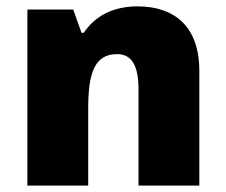

<svg xmlns="http://www.w3.org/2000/svg" viewBox="-20 -634 710 603"><path d="M412 -614C334 -614 278 -583 243 -531H236L210 -604H66V-51H257V-293C257 -403 276 -464 348 -464C395 -464 415 -426 415 -353V-51H606V-411C606 -553 526 -614 412 -614Z"/></svg>

Font: Noto Sans Tamil UI Black
Style: Regular
Weight: 900
Designer: Jelle Bosma - Monotype Design Team
Foundry: Monotype Imaging Inc.
Version: Version 2.004